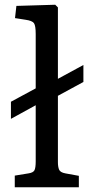

<svg xmlns="http://www.w3.org/2000/svg" viewBox="-20 -786 375 806"><path d="M42 0V-48.8L99.1 -58.1Q119.1 -61 124.5 -71Q129.9 -81.1 129.9 -108.9V-344.2L25.9 -287.1V-358.9L129.9 -415V-643.1Q129.9 -678.2 122.6 -688.7Q115.2 -699.2 86.9 -703.1L43 -710L48.8 -761.2L211.9 -766.1L223.1 -754.9V-455.1L330.1 -513.2V-441.9L223.1 -383.8V-105Q223.1 -85.9 228 -74Q232.9 -62 254.9 -58.1L311 -47.9V0Z"/></svg>

Font: Literata
Style: Regular
Weight: 400
Designer: Latin by Veronika Burian and Jose Scaglione. Greek by Irene Vlachou. Cyrillic by Vera Evstafieva.
Foundry: TypeTogether
Version: Version 3.002